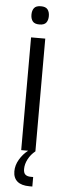

<svg xmlns="http://www.w3.org/2000/svg" viewBox="-61 -754 330 959"><g transform="rotate(5 104.5 -274.5)"><path d="M68.7 -565.3H139.9V0H68.7ZM60.7 -678.7Q60.7 -699.5 70.4 -712Q80.1 -724.5 104.4 -724.5Q128.5 -724.5 138.2 -712Q147.9 -699.5 147.9 -678.7Q147.9 -658.1 138.2 -645.6Q128.5 -633.1 104.4 -633.1Q80.1 -633.1 70.4 -645.6Q60.7 -658.1 60.7 -678.7ZM103.5 0H139.9Q117.6 17.8 104.4 42.8Q91.2 67.8 91.2 92.6Q91.2 112.4 100.7 120.5Q110.2 128.6 128.1 128.6H139.9V176.3H125.4Q84.9 176.3 64.4 158.8Q43.8 141.2 43.8 108.2Q43.8 77.9 60.8 48.9Q77.9 19.8 103.5 0Z"/></g></svg>

Font: Khand Variable Light
Style: Regular
Weight: 300
Designer: Satya Rajpurohit
Foundry: Indian Type Foundry
Version: Version 3.000